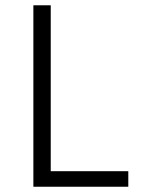

<svg xmlns="http://www.w3.org/2000/svg" viewBox="-20 -710 543 730"><path d="M106.9 0V-689.9H172.9V-59.1H467.8V0Z"/></svg>

Font: Acari Sans Light
Style: Regular
Weight: 300
Designer: Alfredo Marco Pradil and Stefan Peev
Foundry: Hanken Design Co.
Version: Version 1.045;January 11, 2019;FontCreator 11.5.0.2425 64-bi